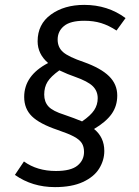

<svg xmlns="http://www.w3.org/2000/svg" viewBox="-20 -696 568 786"><path d="M460 -305Q460 -262 437 -229.5Q414 -197 365 -168Q407 -134 407 -78Q407 -40 386 -6Q365 28 319.5 49Q274 70 205 70Q112 70 41 20L78 -35Q132 4 209 4Q270 4 297 -18Q324 -40 324 -74Q324 -96 314.5 -110.5Q305 -125 282.5 -137Q260 -149 216 -164Q142 -189 110.5 -220Q79 -251 79 -299Q79 -387 177 -438Q134 -475 134 -527Q134 -597 188.5 -636.5Q243 -676 325 -676Q421 -676 494 -622L457 -571Q425 -592 394 -601.5Q363 -611 325 -611Q268 -611 242 -589.5Q216 -568 216 -534Q216 -502 238.5 -482.5Q261 -463 323 -442Q393 -417 426.5 -384Q460 -351 460 -305ZM380 -294Q380 -323 360 -343Q340 -363 286 -382Q259 -391 223 -408Q188 -383 174.5 -361Q161 -339 161 -309Q161 -279 178.5 -260Q196 -241 244 -226Q285 -212 316 -199Q351 -223 365.5 -245Q380 -267 380 -294Z"/></svg>

Font: Fira Sans Book
Style: Italic
Weight: 350
Italic angle: -8°
Designer: bBox Type GmbH & Carrois Corporate GbR & Edenspiekermann AG
Foundry: bBox Type GmbH & Carrois Corporate GbR & Edenspiekermann AG
Version: Version 4.301